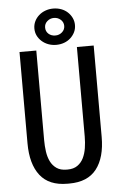

<svg xmlns="http://www.w3.org/2000/svg" viewBox="-60 -942 620 980"><g transform="rotate(-5 250.0 -451.5)"><path d="M245 -3Q151 -3 105.5 -61.5Q60 -120 60 -226V-694H146V-235Q146 -205 150 -176.5Q154 -148 165 -125.5Q176 -103 196 -89Q216 -75 248 -75H252Q283 -75 303 -89Q323 -103 334 -125.5Q345 -148 349.5 -176.5Q354 -205 354 -235V-694H440V-226Q440 -120 394.5 -61.5Q349 -3 255 -3ZM250 -900Q272 -900 291 -893Q310 -886 324 -873Q338 -860 346 -843Q354 -826 354 -807Q354 -787 346 -770.5Q338 -754 324 -741Q310 -728 291 -721Q272 -714 250 -714Q229 -714 210 -721Q191 -728 176.5 -741Q162 -754 154 -770.5Q146 -787 146 -807Q146 -826 154 -843Q162 -860 176.5 -873Q191 -886 210 -893Q229 -900 250 -900ZM250 -852Q230 -852 215.5 -839Q201 -826 201 -807Q201 -787 215 -774.5Q229 -762 250 -762Q270 -762 284.5 -775Q299 -788 299 -807Q299 -826 284.5 -839Q270 -852 250 -852Z"/></g></svg>

Font: D2Coding ligature
Style: Regular
Weight: 400
Monospace: yes
Designer: Yong-Rak Park; Jeong-Hwan Yoon; Sang-Min Lee;
Foundry: NHN Corporation
Version: Version 1.3.2; Build 20180524